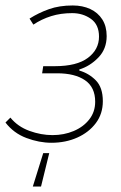

<svg xmlns="http://www.w3.org/2000/svg" viewBox="-22 -510 444 702"><path d="M98 172 136 50H158L128 172ZM166 12Q121 12 74.5 -5.5Q28 -23 -2 -62L16 -80Q43 -47 85.5 -31.5Q128 -16 170 -16Q212 -16 247.5 -31Q283 -46 304.5 -73.5Q326 -101 326 -138Q326 -191 289 -216.5Q252 -242 187 -242H132L136 -268H178Q259 -268 299.5 -298.5Q340 -329 340 -376Q340 -420 310.5 -441Q281 -462 242 -462Q200 -462 165 -451Q130 -440 100 -420L86 -442Q119 -463 157 -476.5Q195 -490 244 -490Q280 -490 308 -477Q336 -464 352 -439Q368 -414 368 -378Q368 -331 337.5 -299.5Q307 -268 268 -256V-252Q303 -242 328.5 -216Q354 -190 354 -140Q354 -94 328.5 -60Q303 -26 260.5 -7Q218 12 166 12Z"/></svg>

Font: Source Sans 3 ExtraLight
Style: Italic
Weight: 250
Italic angle: -11°
Designer: Paul D. Hunt
Foundry: Adobe
Version: Version 3.046;hotconv 1.0.118;makeotfexe 2.5.65603